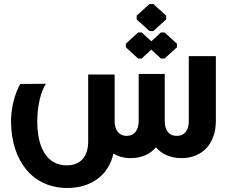

<svg xmlns="http://www.w3.org/2000/svg" viewBox="-20 -779 1147 958"><path d="M745 -624 809 -682V-701L745 -759H726L662 -701V-682L726 -624ZM687 -487 735 -531 783 -487H801L863 -543V-561L801 -617H783L735 -573L687 -617H669L608 -561V-543L669 -487ZM922 -499V-175C922 -127 900 -101 862 -101C824 -101 802 -127 802 -175V-176V-410H672V-176C672 -129 650 -101 612 -101C574 -101 552 -129 552 -176V-407H420V-73C420 3 381 46 313 46C219 46 166 -34 166 -174C166 -248 183 -322 209 -361L81 -360C52 -309 34 -234 35 -169C38 30 147 159 316 159C437 159 523 93 546 -13C570 2 599 10 632 10C685 10 729 -9 758 -44C788 -9 832 10 886 10C990 10 1057 -63 1057 -175V-499Z"/></svg>

Font: Hejaz SemiBold
Style: Regular
Weight: 600
Designer: Bandar Raffah (Arabic) and Santiago Orozco (Latin)
Foundry: Caramella and Typemade
Version: Version 1.010;hotconv 1.0.109;makeotfexe 2.5.65596